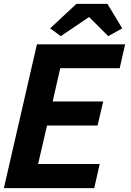

<svg xmlns="http://www.w3.org/2000/svg" viewBox="-37 -968 672 988"><path d="M153 -740H607L579 -617H273L234 -446H494L465 -322H205L159 -124H476L448 0H-17ZM356 -948H516L592 -822L520 -782L423 -879H419L276 -782L221 -822Z"/></svg>

Font: KaiGen Gothic CN Bold
Style: Bold
Weight: 700
Designer: Ryoko NISHIZUKA  (kana & ideographs); Paul D. Hunt (Latin, Greek & Cyrillic); Wenlong ZHANG  (bopomofo); Sandoll Communi
Foundry: Adobe Systems Incorporated
Version: Version 1.002.20150501